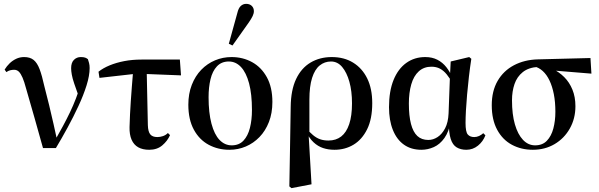

<svg xmlns="http://www.w3.org/2000/svg" viewBox="-20 -764 3106 996"><path d="M203 4Q181 -74 159.5 -151Q138 -228 115 -306Q106 -340 97 -361Q88 -382 78 -392Q68 -402 53 -402Q43 -402 33 -399.5Q23 -397 13 -390L4 -403Q15 -421 30 -435.5Q45 -450 64 -459Q83 -468 105 -468Q136 -468 154.5 -453Q173 -438 185.5 -405Q198 -372 210 -317Q223 -268 235 -218Q247 -168 258 -119.5Q269 -71 279 -24H258L266 -37Q287 -74 306.5 -110Q326 -146 343 -181.5Q360 -217 374 -253.5Q388 -290 399 -328L388 -265Q374 -304 365 -330.5Q356 -357 352.5 -376.5Q349 -396 349 -410Q349 -439 363.5 -453.5Q378 -468 399 -468Q414 -468 422 -465Q430 -462 436 -457Q439 -448 442 -437Q445 -426 445 -411Q445 -372 429 -321Q413 -270 387 -214Q361 -158 330.5 -102Q300 -46 270 4Z M496 -360 491 -392Q515 -411 549 -425Q583 -439 624.5 -447Q666 -455 714 -455H913L919 -373L691 -382ZM754 13Q720 13 697 0Q674 -13 662.5 -39.5Q651 -66 652 -105Q653 -138 654.5 -171Q656 -204 658.5 -239.5Q661 -275 664 -314.5Q667 -354 671 -401L741 -398L747 -115Q748 -81 759.5 -67Q771 -53 796 -53Q811 -53 825.5 -58Q840 -63 851 -74L862 -63Q849 -33 822 -10Q795 13 754 13Z M1170 13Q1111 13 1062.5 -13Q1014 -39 985.5 -91.5Q957 -144 957 -221Q957 -278 975 -324Q993 -370 1024 -402Q1055 -434 1095.5 -451Q1136 -468 1181 -468Q1240 -468 1288 -441.5Q1336 -415 1364.5 -363Q1393 -311 1393 -235Q1393 -177 1375 -131Q1357 -85 1326 -53Q1295 -21 1255 -4Q1215 13 1170 13ZM1182 -10Q1220 -10 1243 -34.5Q1266 -59 1276.5 -100.5Q1287 -142 1287 -193Q1287 -276 1272 -332Q1257 -388 1230 -416.5Q1203 -445 1167 -445Q1129 -445 1105.5 -420Q1082 -395 1072 -353Q1062 -311 1062 -260Q1062 -179 1077 -122.5Q1092 -66 1119 -38Q1146 -10 1182 -10ZM1167 -537 1211 -696Q1217 -722 1229 -733Q1241 -744 1257 -744Q1275 -744 1286 -733.5Q1297 -723 1297 -706Q1297 -694 1290.5 -680.5Q1284 -667 1271 -648L1186 -528Z M1481 203 1485 -27 1488 -210Q1489 -297 1516 -354Q1543 -411 1591 -439.5Q1639 -468 1701 -468Q1765 -468 1812 -439Q1859 -410 1885 -357Q1911 -304 1911 -229Q1911 -147 1884.5 -93.5Q1858 -40 1814 -13.5Q1770 13 1715 13Q1683 13 1656 4Q1629 -5 1607 -25.5Q1585 -46 1569 -79L1567 -90L1565 -102Q1586 -78 1604 -63Q1622 -48 1641 -41.5Q1660 -35 1684 -35Q1723 -35 1750 -56Q1777 -77 1791.5 -120Q1806 -163 1806 -228Q1806 -291 1792.5 -339.5Q1779 -388 1755 -416.5Q1731 -445 1697 -445Q1664 -445 1638.5 -424.5Q1613 -404 1599 -360Q1585 -316 1585 -247V-71L1581 -65L1596 192L1492 212Z M2166 13Q2113 13 2075.5 -13.5Q2038 -40 2018 -90Q1998 -140 1998 -208Q1998 -291 2021.5 -349Q2045 -407 2087.5 -437.5Q2130 -468 2186 -468Q2222 -468 2249 -454Q2276 -440 2295 -416Q2314 -392 2326 -361H2338L2329 -330Q2313 -359 2297 -378.5Q2281 -398 2262 -408Q2243 -418 2218 -418Q2179 -418 2152.5 -394Q2126 -370 2113.5 -326.5Q2101 -283 2101 -227Q2101 -163 2112 -121Q2123 -79 2145 -58.5Q2167 -38 2202 -38Q2227 -38 2250 -53Q2273 -68 2289 -98.5Q2305 -129 2307 -176L2314 -366L2318 -445L2414 -468L2425 -459Q2418 -414 2412.5 -366Q2407 -318 2403 -273Q2399 -228 2397 -190Q2395 -152 2395 -126Q2395 -80 2406.5 -66.5Q2418 -53 2440 -53Q2453 -53 2465 -58.5Q2477 -64 2487 -73L2498 -62Q2486 -30 2459.5 -8.5Q2433 13 2399 13Q2370 13 2349 0.5Q2328 -12 2318 -43.5Q2308 -75 2308 -132L2319 -137Q2309 -81 2285.5 -48Q2262 -15 2230.5 -1Q2199 13 2166 13Z M2744 13Q2684 13 2635.5 -13Q2587 -39 2559 -91Q2531 -143 2531 -218Q2531 -292 2561.5 -344.5Q2592 -397 2646 -425.5Q2700 -454 2769 -456L3043 -463L3048 -382L2804 -402L2772 -417Q2722 -414 2692 -390Q2662 -366 2649 -328Q2636 -290 2636 -244Q2636 -171 2651 -119Q2666 -67 2693 -38.5Q2720 -10 2756 -10Q2794 -10 2817 -34Q2840 -58 2850.5 -97.5Q2861 -137 2861 -184Q2861 -235 2853 -275.5Q2845 -316 2830.5 -346.5Q2816 -377 2795.5 -395.5Q2775 -414 2750 -420L2771 -429Q2810 -424 2845 -407.5Q2880 -391 2907 -364Q2934 -337 2949.5 -299Q2965 -261 2965 -213Q2965 -149 2936 -97.5Q2907 -46 2857 -16.5Q2807 13 2744 13Z"/></svg>

Font: Source Serif 4 60pt SemiBold
Style: Regular
Weight: 600
Version: Version 4.004;hotconv 1.0.116;makeotfexe 2.5.65601